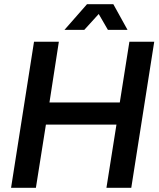

<svg xmlns="http://www.w3.org/2000/svg" viewBox="-20 -900 762 920"><path d="M33 0 143 -700H262L217 -409H554L600 -700H719L609 0H490L538 -303H200L152 0ZM289 -757 397 -880H523L591 -757H497L453 -833L384 -757Z"/></svg>

Font: MuseoModerno Thin Medium
Style: Italic
Weight: 500
Italic angle: -9°
Version: Version 1.003